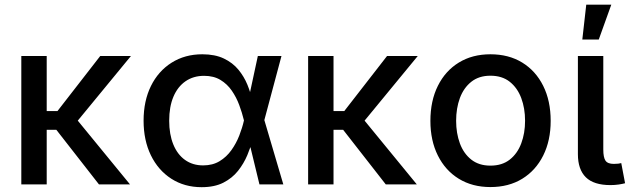

<svg xmlns="http://www.w3.org/2000/svg" viewBox="-20 -777 2665 809"><path d="M176.8 -541V0H69.8V-541ZM531.7 -541 275.9 -230H142.6L142.1 -309.1H222.2L402.3 -541ZM397 0 214.4 -233.9 282.2 -299.8 527.8 0Z M829.6 11.7Q757.3 11.7 701.9 -23.9Q646.5 -59.6 615.7 -122.8Q585 -186 585 -268.6Q585 -351.6 616 -414.6Q647 -477.5 703.1 -512.9Q759.3 -548.3 832.5 -548.3Q885.7 -548.3 923.1 -530.5Q960.4 -512.7 984.4 -483.6Q1008.3 -454.6 1022.5 -419.9Q1036.6 -385.3 1043.5 -351.6H1079.1L1093.3 -272.9L1173.8 0H1073.2L1007.3 -272Q1000 -302.2 988 -334.5Q976.1 -366.7 956.8 -394.8Q937.5 -422.9 908.9 -440.2Q880.4 -457.5 839.8 -457.5Q794.9 -457.5 761.7 -434.6Q728.5 -411.6 710.7 -369.4Q692.9 -327.1 692.9 -268.6Q692.9 -210.9 710.2 -168.5Q727.5 -126 759.8 -103Q792 -80.1 835.9 -80.1Q876 -80.1 905.3 -97.9Q934.6 -115.7 955.1 -144.5Q975.6 -173.3 988.3 -206.1Q1001 -238.8 1007.8 -269L1066.4 -541H1166L1093.3 -269L1079.1 -192.4H1045.9Q1037.1 -159.2 1022.2 -123.5Q1007.3 -87.9 982.9 -57.1Q958.5 -26.4 921.1 -7.3Q883.8 11.7 829.6 11.7Z M1385.3 -541V0H1278.3V-541ZM1740.2 -541 1484.4 -230H1351.1L1350.6 -309.1H1430.7L1610.8 -541ZM1605.5 0 1422.9 -233.9 1490.7 -299.8 1736.3 0Z M2046.4 11.2Q1970.2 11.2 1913.3 -23.7Q1856.4 -58.6 1825 -121.6Q1793.5 -184.6 1793.5 -267.6Q1793.5 -352.1 1825 -415.3Q1856.4 -478.5 1913.3 -513.4Q1970.2 -548.3 2046.4 -548.3Q2123.5 -548.3 2180.4 -513.4Q2237.3 -478.5 2268.8 -415.3Q2300.3 -352.1 2300.3 -267.6Q2300.3 -184.6 2268.8 -121.6Q2237.3 -58.6 2180.4 -23.7Q2123.5 11.2 2046.4 11.2ZM2046.4 -79.1Q2095.7 -79.1 2127.9 -104.5Q2160.2 -129.9 2176.3 -172.9Q2192.4 -215.8 2192.4 -268.1Q2192.4 -320.8 2176.3 -363.8Q2160.2 -406.7 2127.9 -432.4Q2095.7 -458 2046.4 -458Q1998 -458 1965.8 -432.4Q1933.6 -406.7 1917.7 -363.8Q1901.9 -320.8 1901.9 -268.1Q1901.9 -215.8 1917.7 -172.9Q1933.6 -129.9 1965.8 -104.5Q1998 -79.1 2046.4 -79.1Z M2552.2 2.9Q2481.9 2.9 2448.5 -30Q2415 -63 2415 -127.4V-541H2522V-147Q2522 -113.8 2531.2 -100.1Q2540.5 -86.4 2566.4 -86.4Q2578.1 -86.4 2585.2 -87.4Q2592.3 -88.4 2597.7 -89.8L2613.8 -4.9Q2603 -2 2586.7 0.5Q2570.3 2.9 2552.2 2.9ZM2433.6 -610.4 2450.2 -757.3H2555.7L2502.9 -610.4Z"/></svg>

Font: Inter 17pt Medium
Style: Regular
Weight: 500
Version: Version 4.001;git-66647c0bb